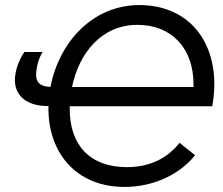

<svg xmlns="http://www.w3.org/2000/svg" viewBox="-20 -728 881 757"><path d="M167 -310H171V-299C171 -127 279 9 471 9C589 9 691 -43 749 -116L688 -165C641 -105 572 -69 480 -69C335 -69 255 -156 255 -297V-309H817C822 -339 825 -368 825 -395C825 -587 706 -708 530 -708C343 -708 212 -559 179 -385C130 -388 116 -409 125 -460C129 -485 137 -505 148 -523H76C60 -500 45 -465 41 -437C27 -360 77 -310 167 -310ZM264 -385C291 -517 379 -630 522 -630C659 -630 743 -535 743 -396V-385Z"/></svg>

Font: Fixel Display
Style: Italic
Weight: 400
Italic angle: -10°
Designer: AlfaBravo + MacPaw
Foundry: Kyrylo Tkachov, Marchela Mozhyna, Serhii Makarenko, Maria Weinstein, Zakhar Kryvoshyya
Version: Version 1.210;Glyphs 3.2 (3217)